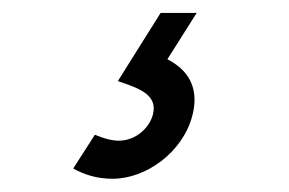

<svg xmlns="http://www.w3.org/2000/svg" viewBox="-20 -30 437 290"><path d="M149.9 240C201.4 240 255.8 199.5 270.3 145.5C272.7 136.5 273.8 128.3 273.8 120.7C273.8 91.7 257.5 72.2 232.8 59.5L277.1 -10.5H222.6L158 92.5C185.2 101.8 212.2 110.3 212.2 133.7C212.2 136.7 211.7 140 210.8 143.5C205.6 163 185.3 182.5 159.3 182.5C148.8 182.5 136.3 179 123.3 173.5L90.6 224.5C106.7 233.5 125.9 240 149.9 240Z"/></svg>

Font: Manrope
Style: RegularItalic
Weight: 400
Italic angle: -15°
Designer: Mikhail Sharanda
Foundry: Mikhail Sharanda
Version: Version 4.502;hotconv 1.0.109;makeotfexe 2.5.65596